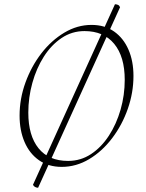

<svg xmlns="http://www.w3.org/2000/svg" viewBox="-20 -772 687 902"><path d="M270 12Q208 12 163.5 -19Q119 -50 95.5 -104.5Q72 -159 72 -229Q72 -308 99.5 -384Q127 -460 174 -521Q221 -582 282 -618.5Q343 -655 410 -655Q472 -655 516 -624Q560 -593 583.5 -539Q607 -485 607 -415Q607 -337 580.5 -261Q554 -185 507 -123Q460 -61 399 -24.5Q338 12 270 12ZM300 -16Q359 -16 407.5 -48Q456 -80 491.5 -134.5Q527 -189 546.5 -257Q566 -325 566 -397Q566 -506 516.5 -566Q467 -626 377 -626Q318 -626 269.5 -593.5Q221 -561 186 -506Q151 -451 132 -382.5Q113 -314 113 -243Q113 -135 161 -75.5Q209 -16 300 -16ZM159 110Q152 110 145 106.5Q138 103 135 96L520 -752Q528 -752 534.5 -749Q541 -746 544 -738Z"/></svg>

Font: Petrona Thin
Style: Italic
Weight: 100
Italic angle: -9°
Designer: Ringo R. Seeber
Foundry: Ringo R. Seeber
Version: Version 2.001; ttfautohint (v1.8.3)